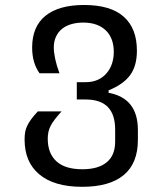

<svg xmlns="http://www.w3.org/2000/svg" viewBox="-20 -530 642 758"><path d="M524.4 22V-16.6Q524.4 -142.6 408.7 -163.6V-173.3Q467.8 -197.3 494.1 -233.9Q520.5 -270 520.5 -330.1Q520.5 -418 468.5 -464.1Q416.5 -510.3 312 -510.3Q212.4 -510.3 159.7 -467.8Q106.9 -425.3 106.9 -342.3Q106.9 -281.2 136.2 -240.7H214.8Q203.6 -270.5 198 -296.9Q192.4 -323.2 192.4 -342.8Q192.4 -366.7 201.2 -385.5Q210 -404.3 225.6 -416.5Q240.7 -428.7 262.2 -434.8Q283.7 -440.9 308.6 -440.9Q370.1 -440.9 402.8 -404.8Q429.2 -374.5 429.2 -325.2Q429.2 -301.3 422.4 -279.8Q415.5 -258.3 401.9 -242.2Q371.1 -205.6 318.8 -205.6H283.2V-137.2H318.8Q434.6 -137.2 434.6 -18.6V29.3Q434.6 83.5 401.1 110.8Q367.7 138.2 305.2 138.2Q236.8 138.2 202.6 106.7Q168.5 75.2 168.5 17.6Q168.5 -10.7 179.2 -31.7Q184.6 -43 194.8 -56.6Q205.1 -70.3 223.1 -90.3H129.4Q98.1 -57.1 87.4 -33.2Q81.5 -21 79.3 -8.3Q77.1 4.4 77.1 21Q77.1 108.9 133.8 157.2Q192.4 207.5 304.7 207.5Q412.6 207.5 468.5 161.1Q524.4 114.7 524.4 22Z"/></svg>

Font: Hack Dev
Style: Regular
Weight: 400
Designer: Christopher Simpkins
Foundry: Christopher Simpkins
Version: Version 2.0315